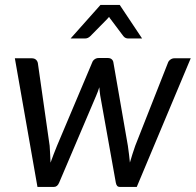

<svg xmlns="http://www.w3.org/2000/svg" viewBox="-20 -736 771 756"><path d="M38.5 0ZM38.5 -506.5H105Q115 -506.5 121 -501.5Q127 -496.5 129 -488L175.5 -162Q176.5 -144.5 177.5 -128Q178.5 -111.5 179 -95.5Q184.5 -111.5 191 -128Q197.5 -144.5 204.5 -162L343 -490Q345.5 -497.5 352.5 -502.5Q359.5 -507.5 368 -507.5H405Q414.5 -507.5 420 -502.5Q425.5 -497.5 426.5 -490L483.5 -162Q486 -144.5 488 -128.2Q490 -112 491.5 -96Q496 -112 501.2 -128.2Q506.5 -144.5 512.5 -162L641 -488Q643.5 -496 650.8 -501.2Q658 -506.5 666.5 -506.5H731L518.5 0H451Q439 0 436 -17L374.5 -360.5Q373.5 -368.5 372.5 -376.5Q371.5 -384.5 371 -392.5Q368.5 -384 365.5 -376.2Q362.5 -368.5 359 -360L213 -17Q206 0 192.5 0H127.5ZM539.5 -584.5H484.5Q479.5 -584.5 474.8 -586.5Q470 -588.5 465.5 -594L416 -660Q414 -662 412.5 -664.5Q411 -667 409.5 -669.5L401 -660L336 -594Q326.5 -584.5 315 -584.5H258L375.5 -716.5H451.5Z"/></svg>

Font: Lato
Style: Italic
Weight: 400
Italic angle: -7°
Designer: Lukasz Dziedzic
Foundry: tyPoland Lukasz Dziedzic
Version: Version 2.007; 2014-02-27